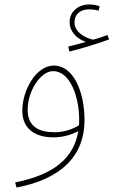

<svg xmlns="http://www.w3.org/2000/svg" viewBox="-20 -611 509 861"><path d="M291 -380C346 -393 420 -416 469 -434L462 -454C443 -447 421 -439 397 -433C352 -444 314 -471 314 -511C314 -542 335 -569 379 -569C394 -569 409 -567 422 -563L427 -583C414 -588 396 -591 379 -591C336 -591 292 -563 292 -511C292 -473 321 -438 365 -423C342 -417 319 -410 286 -402ZM54 230C256 192 359 86 359 -72C359 -202 308 -317 222 -317C140 -317 80 -204 80 -115C80 -18 159 5 218 5C265 5 303 -8 331 -23C307 127 176 181 48 207ZM104 -119C104 -203 162 -292 218 -292C295 -292 335 -176 335 -75C335 -66 335 -57 334 -49C310 -34 270 -18 225 -18C156 -18 104 -42 104 -119Z"/></svg>

Font: Noto Sans Arabic UI SmCn Th
Style: Regular
Weight: 100
Width: 4
Designer: Monotype Design Team, Nadine Chahine and Nizar Qandah
Foundry: Monotype Imaging Inc.
Version: Version 2.010